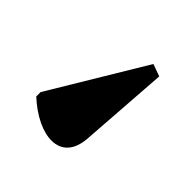

<svg xmlns="http://www.w3.org/2000/svg" viewBox="-85 -115 372 372"><g transform="rotate(45 100.5 70.5)"><path d="M136 -52 20 141V153C75 204 143 212 148 140L161 -43Z"/></g></svg>

Font: Noto Serif Display Condensed ExtraBold
Style: Regular
Weight: 800
Width: 3
Designer: Monotype Design Team
Foundry: Monotype Imaging Inc.
Version: Version 2.009